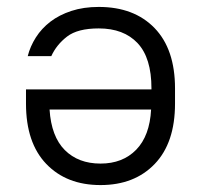

<svg xmlns="http://www.w3.org/2000/svg" viewBox="-20 -527 580 554"><path d="M270 7Q172 7 113.5 -54Q55 -115 55 -228V-269H417V-272Q417 -360 377 -402.5Q337 -445 265 -445Q204 -445 173.5 -421.5Q143 -398 128 -365H60Q67 -393 83.5 -419Q100 -445 125.5 -464.5Q151 -484 186 -495.5Q221 -507 265 -507Q367 -507 426 -446Q485 -385 485 -272V-228Q485 -115 426.5 -54Q368 7 270 7ZM270 -55Q334 -55 373 -95Q412 -135 416 -211H123Q128 -133 167 -94Q206 -55 270 -55Z"/></svg>

Font: PT Root UI Web
Style: Regular
Weight: 400
Designer: Vitaly Kuzmin
Foundry: ParaType Ltd.
Version: Version 1.000W